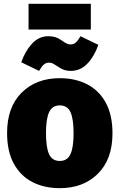

<svg xmlns="http://www.w3.org/2000/svg" viewBox="-20 -962 624 1002"><path d="M292 20Q211 20 149 -12Q87 -44 52 -108Q17 -172 17 -268Q17 -403 93 -478.5Q169 -554 292 -554Q373 -554 435 -522Q497 -490 532 -426Q567 -362 567 -266Q567 -131 491 -55.5Q415 20 292 20ZM292 -122Q331 -122 347.5 -157Q364 -192 364 -266Q364 -341 348 -376.5Q332 -412 292 -412Q253 -412 236.5 -377Q220 -342 220 -268Q220 -193 236 -157.5Q252 -122 292 -122ZM350 -592Q330 -592 315 -597Q300 -602 283 -614Q266 -625 257 -630Q248 -635 237 -635Q220 -635 208.5 -625Q197 -615 184 -592L91 -637Q111 -695 147 -734Q183 -773 232 -773Q253 -773 269 -768Q285 -763 302 -751Q319 -739 328.5 -734.5Q338 -730 348 -730Q364 -730 375.5 -740Q387 -750 400 -773L493 -728Q473 -669 436.5 -630.5Q400 -592 350 -592ZM454 -808H129V-942H454Z"/></svg>

Font: Trujillo Black
Style: Regular
Weight: 900
Designer: Fira Sans original fonts by bBox Type GmbH, Carrois Corporate GbR, & Edenspiekermann AG / Changes by Cristiano Sobral
Foundry: Fira Sans original fonts by bBox Type GmbH, Carrois Corporate GbR, & Edenspiekermann AG / Changes by Cristiano Sobral
Version: Version 4.301;July 28, 2020;FontCreator 13.0.0.2655 64-bit